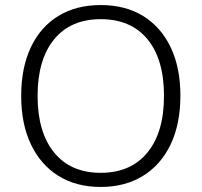

<svg xmlns="http://www.w3.org/2000/svg" viewBox="-20 -733 799 761"><path d="M379 8Q282 8 211.5 -36Q141 -80 102.5 -161Q64 -242 64 -353Q64 -464 102 -545Q140 -626 211 -669.5Q282 -713 379 -713Q477 -713 547.5 -669.5Q618 -626 656.5 -545.5Q695 -465 695 -354Q695 -242 656.5 -161Q618 -80 547 -36Q476 8 379 8ZM379 -48Q498 -48 564 -128Q630 -208 630 -353Q630 -498 564.5 -577.5Q499 -657 379 -657Q260 -657 194.5 -577Q129 -497 129 -353Q129 -209 194.5 -128.5Q260 -48 379 -48Z"/></svg>

Font: Nunito Sans Light
Style: Regular
Weight: 300
Designer: Vernon Adams
Foundry: Vernon Adams
Version: Version 3.101; ttfautohint (v1.8.4.7-5d5b);gftools[0.9.27]